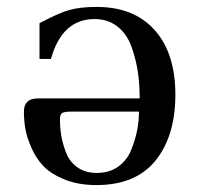

<svg xmlns="http://www.w3.org/2000/svg" viewBox="-20 -522 575 554"><path d="M49 -200Q49 -238 89 -238H383Q383 -278 378 -313Q373 -348 360 -385.5Q347 -423 319.5 -445Q292 -467 253 -467Q159 -467 127 -352H94V-455Q148 -484 179.5 -493Q211 -502 259 -502Q367 -502 426.5 -435Q486 -368 486 -249Q486 -130 429 -59Q372 12 258 12Q206 12 166.5 -4Q127 -20 105.5 -42.5Q84 -65 70.5 -96Q57 -127 53 -151Q49 -175 49 -200ZM153 -178Q153 -155 156.5 -132.5Q160 -110 170 -83Q180 -56 203 -39.5Q226 -23 259 -23Q296 -23 321.5 -41.5Q347 -60 359 -90.5Q371 -121 376 -147.5Q381 -174 381 -200H187Q166 -200 159.5 -196Q153 -192 153 -178Z"/></svg>

Font: Linguistics Pro
Style: Regular
Weight: 400
Designer: Stefan Peev, Context Ltd
Foundry: Stefan Peev, Context Ltd
Version: Version 001.000